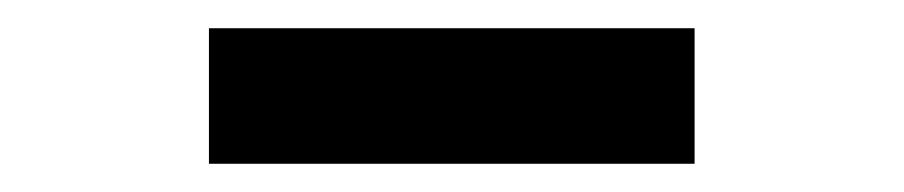

<svg xmlns="http://www.w3.org/2000/svg" viewBox="-20 -777 640 136"><path d="M128 -661V-757H472V-661Z"/></svg>

Font: Tiny
Style: Bold
Weight: 700
Monospace: yes
Designer: Philipp Nurullin, Konstantin Bulenkov
Foundry: JetBrains
Version: Version 2.251; ttfautohint (v1.8.4.7-5d5b)